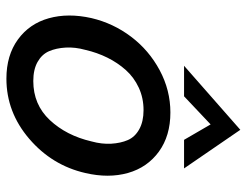

<svg xmlns="http://www.w3.org/2000/svg" viewBox="-104 -644 759 590"><g transform="rotate(90 275.0 -349.5)"><path d="M182.6 -536.1 379.4 -709 498 -536.1H410.2L362.8 -617.7L276.4 -536.1ZM222.2 9.8Q150.4 9.8 101.8 -25.6Q53.2 -61 36.6 -120.4Q20 -179.7 36.1 -251.5Q51.8 -318.4 93.3 -373.3Q134.8 -428.2 196.3 -461.2Q257.8 -494.1 326.2 -494.1Q397.9 -494.1 446.5 -458.7Q495.1 -423.3 512 -363.8Q528.8 -304.2 512.2 -232.9Q488.8 -130.4 407 -60.3Q325.2 9.8 222.2 9.8ZM229.5 -72.8Q301.8 -72.8 349.4 -123.5Q397 -174.3 415 -251.5Q423.8 -283.2 422.1 -312.3Q420.4 -341.3 410.9 -363.3Q401.4 -385.3 377.7 -398.4Q354 -411.6 318.8 -411.6Q281.7 -411.6 250 -397Q218.3 -382.3 195.8 -357.2Q173.3 -332 157.7 -300.5Q142.1 -269 133.8 -232.9Q125 -201.2 126.7 -172.1Q128.4 -143.1 137.9 -121.1Q147.5 -99.1 170.9 -85.9Q194.3 -72.8 229.5 -72.8Z"/></g></svg>

Font: HK Grotesk Medium Italic
Style: Regular
Weight: 500
Italic angle: -13°
Designer: Alfredo Marco Pradil and Stefan Peev
Foundry: Hanken Design Co.
Version: Version 1.000;PS 001.000;hotconv 1.0.88;makeotf.lib2.5.64775